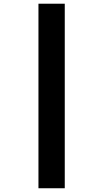

<svg xmlns="http://www.w3.org/2000/svg" viewBox="-20 -776 548 1019"><path d="M323.7 223.1H184.1V-756.3H323.7Z"/></svg>

Font: Open Sans Hebrew Condensed Extra Bold
Style: Regular
Weight: 800
Width: 3
Foundry: Ascender Corporation, Yanek Iontef
Version: Version 2.001;PS 002.001;hotconv 1.0.70;makeotf.lib2.5.58329